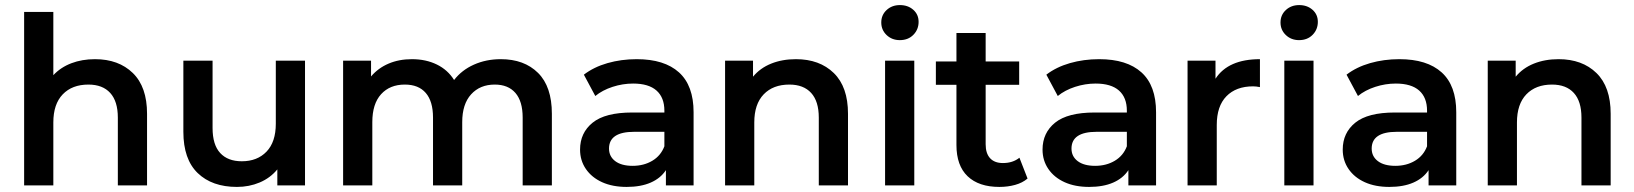

<svg xmlns="http://www.w3.org/2000/svg" viewBox="-20 -730 6433 756"><path d="M559 -282V0H444V-267Q444 -331 414 -364Q384 -397 328 -397Q264 -397 227 -358.5Q190 -320 190 -248V0H75V-683H190V-434Q219 -465 261 -481Q303 -497 354 -497Q447 -497 503 -442.5Q559 -388 559 -282Z M1181 -491V0H1072V-63Q1044 -29 1002.5 -11.5Q961 6 913 6Q815 6 758.5 -48.5Q702 -103 702 -211V-491H817V-226Q817 -160 847 -127.5Q877 -95 932 -95Q993 -95 1029.5 -133Q1066 -171 1066 -243V-491Z M2153 -282V0H2038V-267Q2038 -331 2009.5 -364Q1981 -397 1928 -397Q1870 -397 1835 -358.5Q1800 -320 1800 -249V0H1685V-267Q1685 -331 1656.5 -364Q1628 -397 1574 -397Q1515 -397 1480.5 -359Q1446 -321 1446 -249V0H1331V-491H1441V-429Q1469 -462 1510 -479.5Q1551 -497 1602 -497Q1657 -497 1700 -476Q1743 -455 1768 -415Q1798 -454 1846 -475.5Q1894 -497 1952 -497Q2044 -497 2098.5 -443Q2153 -389 2153 -282Z M2711 -288V0H2602V-60Q2581 -28 2542 -11Q2503 6 2447.5 6Q2392 6 2351 -12.5Q2310 -31 2287 -64.5Q2264 -98 2264 -141Q2264 -207 2313.5 -247Q2363 -287 2469 -287H2596V-294Q2596 -346 2565 -373.5Q2534 -401 2473 -401Q2432 -401 2392 -388Q2352 -375 2324 -352L2279 -436Q2318 -466 2372 -481.5Q2426 -497 2487 -497Q2596 -497 2653.5 -445Q2711 -393 2711 -288ZM2596 -154V-211H2477Q2378 -211 2378 -145Q2378 -114 2402.5 -95.5Q2427 -77 2471 -77Q2515 -77 2548.5 -97Q2582 -117 2596 -154Z M3319 -282V0H3204V-267Q3204 -331 3174 -364Q3144 -397 3088 -397Q3024 -397 2987 -358.5Q2950 -320 2950 -248V0H2835V-491H2945V-428Q2973 -462 3016.5 -479.5Q3060 -497 3114 -497Q3207 -497 3263 -442.5Q3319 -388 3319 -282Z M3465 -491H3580V0H3465ZM3597 -644Q3597 -614 3576.5 -593Q3556 -572 3523 -572Q3492 -572 3471 -592Q3450 -612 3450 -641.5Q3450 -671 3471 -690.5Q3492 -710 3523.5 -710Q3555 -710 3576 -691.5Q3597 -673 3597 -644Z M4026 -27Q4006 -10 3977 -2Q3948 6 3915 6Q3834 6 3790 -36Q3746 -78 3746 -159V-396H3665V-488H3746V-600H3861V-488H3993V-396H3861V-162Q3861 -126 3878.5 -107Q3896 -88 3929 -88Q3968 -88 3994 -109Z M4532 -288V0H4423V-60Q4402 -28 4363 -11Q4324 6 4268.5 6Q4213 6 4172 -12.5Q4131 -31 4108 -64.5Q4085 -98 4085 -141Q4085 -207 4134.5 -247Q4184 -287 4290 -287H4417V-294Q4417 -346 4386 -373.5Q4355 -401 4294 -401Q4253 -401 4213 -388Q4173 -375 4145 -352L4100 -436Q4139 -466 4193 -481.5Q4247 -497 4308 -497Q4417 -497 4474.5 -445Q4532 -393 4532 -288ZM4417 -154V-211H4298Q4199 -211 4199 -145Q4199 -114 4223.5 -95.5Q4248 -77 4292 -77Q4336 -77 4369.5 -97Q4403 -117 4417 -154Z M4941 -497V-387Q4926 -390 4914 -390Q4847 -390 4809 -351Q4771 -312 4771 -238V0H4656V-491H4766V-420Q4816 -497 4941 -497Z M5037 -491H5152V0H5037ZM5169 -644Q5169 -614 5148.5 -593Q5128 -572 5095 -572Q5064 -572 5043 -592Q5022 -612 5022 -641.5Q5022 -671 5043 -690.5Q5064 -710 5095.5 -710Q5127 -710 5148 -691.5Q5169 -673 5169 -644Z M5714 -288V0H5605V-60Q5584 -28 5545 -11Q5506 6 5450.5 6Q5395 6 5354 -12.5Q5313 -31 5290 -64.5Q5267 -98 5267 -141Q5267 -207 5316.5 -247Q5366 -287 5472 -287H5599V-294Q5599 -346 5568 -373.5Q5537 -401 5476 -401Q5435 -401 5395 -388Q5355 -375 5327 -352L5282 -436Q5321 -466 5375 -481.5Q5429 -497 5490 -497Q5599 -497 5656.5 -445Q5714 -393 5714 -288ZM5599 -154V-211H5480Q5381 -211 5381 -145Q5381 -114 5405.5 -95.5Q5430 -77 5474 -77Q5518 -77 5551.5 -97Q5585 -117 5599 -154Z M6322 -282V0H6207V-267Q6207 -331 6177 -364Q6147 -397 6091 -397Q6027 -397 5990 -358.5Q5953 -320 5953 -248V0H5838V-491H5948V-428Q5976 -462 6019.5 -479.5Q6063 -497 6117 -497Q6210 -497 6266 -442.5Q6322 -388 6322 -282Z"/></svg>

Font: Montserrat Ace
Style: Bold
Weight: 600
Designer: Julieta Ulanovsky
Foundry: Julieta Ulanovsky
Version: Version 1